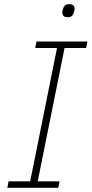

<svg xmlns="http://www.w3.org/2000/svg" viewBox="-20 -896 437 916"><path d="M15 0 21 -31H124L252 -667H148L154 -698H397L391 -667H288L160 -31H264L258 0ZM302 -814Q288 -814 282.5 -820.5Q277 -827 277 -835Q277 -840 280 -852Q283 -863 289.5 -869.5Q296 -876 311 -876Q325 -876 330.5 -869.5Q336 -863 336 -855Q336 -850 333 -838Q330 -827 323.5 -820.5Q317 -814 302 -814Z"/></svg>

Font: IBM Plex Sans ExtLt
Style: Italic
Weight: 200
Italic angle: -11°
Designer: Mike Abbink, Paul van der Laan, Pieter van Rosmalen
Foundry: Bold Monday
Version: Version 3.005